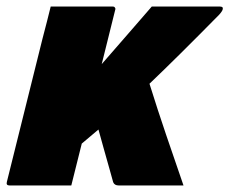

<svg xmlns="http://www.w3.org/2000/svg" viewBox="-41 -567 701 587"><path d="M177 0H-12Q-23 0 -20 -11L89 -449Q96 -476 102.5 -501Q109 -526 114 -547H303Q309 -547 310 -544Q313 -541 311 -536L270 -371Q309 -416 347.5 -460Q386 -504 423 -547H631Q642 -547 640 -539Q639 -533 629 -522Q563 -455 510.5 -403Q458 -351 416 -311Q441 -231 467 -154.5Q493 -78 520 0H322Q309 0 305 -10Q302 -21 294 -49.5Q286 -78 276.5 -111.5Q267 -145 260 -171Q247 -160 234.5 -149.5Q222 -139 209 -128Z"/></svg>

Font: Recursive Sn Lnr St Blk
Style: Italic
Weight: 900
Italic angle: -15°
Version: Version 1.079;hotconv 1.0.112;makeotfexe 2.5.65598; ttfautoh